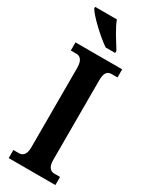

<svg xmlns="http://www.w3.org/2000/svg" viewBox="-238 -979 807 1026"><g transform="rotate(30 165.5 -465.5)"><path d="M175 -771H234V-784C211 -822 168 -886 152 -931H18V-921C38 -886 122 -807 175 -771ZM22 0H310V-50H275C252 -50 233 -65 233 -110V-601C233 -651 249 -664 275 -664H310V-714H22V-664H56C77 -664 98 -651 98 -601V-109C98 -63 77 -50 56 -50H22Z"/></g></svg>

Font: Noto Serif Devanagari ExtraCondensed
Style: Bold
Weight: 700
Width: 2
Designer: Universal Thirst, Indian Type Foundry and the Monotype Design Team
Foundry: Monotype Imaging Inc.
Version: Version 2.004